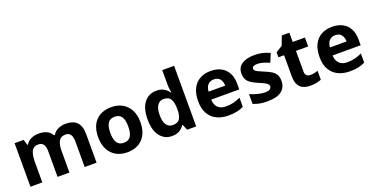

<svg xmlns="http://www.w3.org/2000/svg" viewBox="-26 -1506 4399 2262"><g transform="rotate(-20 2173.5 -375.0)"><path d="M719 -556Q812 -556 859.5 -508.5Q907 -461 907 -356V0H758V-319Q758 -437 676 -437Q617 -437 592 -395Q567 -353 567 -274V0H418V-319Q418 -437 336 -437Q274 -437 250.5 -390.5Q227 -344 227 -257V0H78V-546H192L212 -476H220Q245 -518 288.5 -537Q332 -556 379 -556Q439 -556 481 -536.5Q523 -517 545 -476H558Q583 -518 627.5 -537Q672 -556 719 -556Z M1556 -274Q1556 -138 1484.5 -64Q1413 10 1290 10Q1214 10 1154.5 -23Q1095 -56 1061 -119.5Q1027 -183 1027 -274Q1027 -410 1098 -483Q1169 -556 1293 -556Q1370 -556 1429 -523Q1488 -490 1522 -427.5Q1556 -365 1556 -274ZM1179 -274Q1179 -193 1205.5 -151.5Q1232 -110 1292 -110Q1351 -110 1377.5 -151.5Q1404 -193 1404 -274Q1404 -355 1377.5 -395.5Q1351 -436 1292 -436Q1232 -436 1205.5 -395.5Q1179 -355 1179 -274Z M1852 10Q1761 10 1703.5 -61.5Q1646 -133 1646 -272Q1646 -412 1704 -484Q1762 -556 1856 -556Q1915 -556 1953 -533Q1991 -510 2013 -476H2018Q2015 -492 2011 -522.5Q2007 -553 2007 -585V-760H2156V0H2042L2013 -71H2007Q1985 -37 1948 -13.5Q1911 10 1852 10ZM1904 -109Q1966 -109 1991 -145.5Q2016 -182 2017 -255V-271Q2017 -351 1992.5 -393Q1968 -435 1902 -435Q1853 -435 1825 -392.5Q1797 -350 1797 -270Q1797 -190 1825 -149.5Q1853 -109 1904 -109Z M2537 -556Q2613 -556 2667.5 -527Q2722 -498 2752 -443Q2782 -388 2782 -308V-236H2430Q2432 -173 2467.5 -137Q2503 -101 2566 -101Q2619 -101 2662 -111.5Q2705 -122 2751 -144V-29Q2711 -9 2666.5 0.5Q2622 10 2559 10Q2477 10 2414 -20.5Q2351 -51 2315 -113Q2279 -175 2279 -269Q2279 -365 2311.5 -428.5Q2344 -492 2402 -524Q2460 -556 2537 -556ZM2538 -450Q2495 -450 2466.5 -422Q2438 -394 2433 -335H2642Q2641 -385 2616 -417.5Q2591 -450 2538 -450Z M3284 -162Q3284 -79 3225.5 -34.5Q3167 10 3051 10Q2994 10 2953 2.5Q2912 -5 2871 -22V-145Q2915 -125 2966 -112Q3017 -99 3056 -99Q3100 -99 3118.5 -112Q3137 -125 3137 -146Q3137 -160 3129.5 -171Q3122 -182 3097 -196Q3072 -210 3019 -232Q2968 -254 2935 -275.5Q2902 -297 2886 -327.5Q2870 -358 2870 -404Q2870 -480 2929 -518Q2988 -556 3086 -556Q3137 -556 3183 -546Q3229 -536 3278 -513L3233 -406Q3193 -423 3157 -434.5Q3121 -446 3084 -446Q3051 -446 3034.5 -437Q3018 -428 3018 -410Q3018 -397 3026.5 -386.5Q3035 -376 3059.5 -364Q3084 -352 3132 -332Q3179 -313 3213 -292.5Q3247 -272 3265.5 -241.5Q3284 -211 3284 -162Z M3630 -109Q3655 -109 3678 -114Q3701 -119 3724 -126V-15Q3700 -5 3664.5 2.5Q3629 10 3587 10Q3538 10 3499.5 -6Q3461 -22 3438.5 -61.5Q3416 -101 3416 -171V-434H3345V-497L3427 -547L3470 -662H3565V-546H3718V-434H3565V-171Q3565 -140 3583 -124.5Q3601 -109 3630 -109Z M4059 -556Q4135 -556 4189.5 -527Q4244 -498 4274 -443Q4304 -388 4304 -308V-236H3952Q3954 -173 3989.5 -137Q4025 -101 4088 -101Q4141 -101 4184 -111.5Q4227 -122 4273 -144V-29Q4233 -9 4188.5 0.5Q4144 10 4081 10Q3999 10 3936 -20.5Q3873 -51 3837 -113Q3801 -175 3801 -269Q3801 -365 3833.5 -428.5Q3866 -492 3924 -524Q3982 -556 4059 -556ZM4060 -450Q4017 -450 3988.5 -422Q3960 -394 3955 -335H4164Q4163 -385 4138 -417.5Q4113 -450 4060 -450Z"/></g></svg>

Font: Noto Sans Adlam
Style: Regular
Weight: 400
Designer: Mark Jamra, Neil Patel
Foundry: JamraPatel LLC
Version: Version 3.001